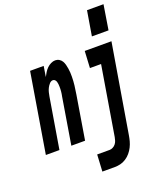

<svg xmlns="http://www.w3.org/2000/svg" viewBox="-214 -859 993 1182"><g transform="rotate(-20 282.5 -268.0)"><path d="M473 -589 500 -751H608L582 -589ZM-43 0 43 -520H132L121 -451Q128 -465 136 -478Q144 -491 155.5 -502.5Q167 -514 181.5 -521Q196 -528 210 -528Q224 -528 235.5 -521Q247 -514 253.5 -503Q260 -492 263.5 -479Q267 -466 269 -452.5Q271 -439 272 -425.5Q273 -412 272.5 -398Q272 -384 271.5 -370Q271 -356 269 -342Q267 -328 265 -314Q263 -300 261 -286L214 0H124L174 -304Q176 -312 177 -320Q178 -328 179 -336Q180 -344 180 -352Q180 -360 180 -368Q180 -376 179 -384Q178 -392 176 -399Q174 -406 168.5 -412Q163 -418 155 -418Q142 -418 132 -406.5Q122 -395 116 -383Q110 -371 106.5 -357.5Q103 -344 101 -331L46 0ZM249 215 255 105H337Q347 105 358 99.5Q369 94 376.5 84.5Q384 75 387.5 64Q391 53 393 42L468 -410H395L401 -520H576L479 60Q476 79 471 97.5Q466 116 457 134Q448 152 435 167.5Q422 183 404.5 194.5Q387 206 368 210.5Q349 215 331 215Z"/></g></svg>

Font: Iosevka SS04 XBd Ex Obl
Style: Regular
Weight: 800
Width: 7
Italic angle: -9°
Monospace: yes
Designer: Belleve Invis
Foundry: Belleve Invis
Version: Version 19.0.0; ttfautohint (v1.8.4)